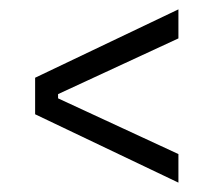

<svg xmlns="http://www.w3.org/2000/svg" viewBox="-20 -526 456 410"><path d="M361 -136 55 -282V-360L361 -506V-444L104 -325V-316L361 -197Z"/></svg>

Font: Bricolage Grotesque SemiCondensed ExtraLight
Style: Regular
Weight: 250
Width: 4
Designer: Mathieu Triay
Foundry: Atelier Triay
Version: Version 1.000;gftools[0.9.30]